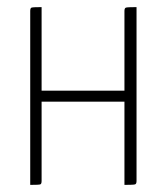

<svg xmlns="http://www.w3.org/2000/svg" viewBox="-20 -520 468 540"><path d="M364 -11Q364 -3 360 -1.5Q356 0 330 0V-234H97V-11Q97 -3 93.5 -1.5Q90 0 65 0V-489Q65 -497 68.5 -498.5Q72 -500 97 -500V-265H330V-489Q330 -497 334 -498.5Q338 -500 364 -500Z"/></svg>

Font: Yanone Kaffeesatz Thin
Style: Regular
Weight: 250
Designer: Yanone (Cyrillic: Daniel Pouzeot)
Foundry: Yanone
Version: Version 1.003;PS 001.003;hotconv 1.0.88;makeotf.lib2.5.64775